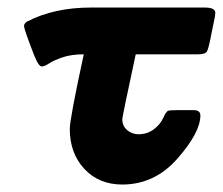

<svg xmlns="http://www.w3.org/2000/svg" viewBox="-20 -478 591 509"><path d="M43.9 -407.2V-412.1L46.9 -417L51.8 -420.9Q123.5 -458 221.2 -458H522.9Q549.8 -458 550.8 -444.8L549.8 -434.1Q545.9 -417 541 -391.1Q533.2 -349.1 528.6 -341.6Q523.9 -334 504.9 -334H339.8Q303.7 -166 304.2 -162.1Q304.2 -144 317.1 -133.1Q330.1 -122.1 347.2 -122.1Q370.1 -122.1 387.5 -135Q404.8 -147.9 413.1 -166Q418 -178.2 424.8 -184.1Q430.7 -186 449.2 -186H493.2Q511.2 -186 511.2 -171.9Q511.2 -127 450.7 -57.9Q390.1 11.2 304.2 11.2Q242.2 11.2 203.6 -30.3Q165 -71.8 165 -136.2Q165 -163.1 202.1 -334Q168.9 -334 145.5 -325.9Q122.1 -317.9 110.1 -309.8Q98.1 -301.8 90.8 -301.8Q83 -301.8 73.2 -325.2Q72.3 -327.1 71.8 -328.1Q44.9 -397.5 43.9 -407.2Z"/></svg>

Font: CMU Sans Serif
Style: BoldOblique
Weight: 700
Italic angle: -12°
Version: Version 0.7.0